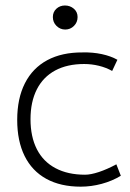

<svg xmlns="http://www.w3.org/2000/svg" viewBox="-20 -682 484 713"><path d="M43.9 -236.8Q43.9 -316.4 72.5 -372.8Q101.1 -429.2 155.5 -458.5Q210 -487.8 286.6 -487.3Q324.2 -488.3 358.2 -481Q392.1 -473.6 416 -460L396.5 -418.5Q374 -431.2 347.2 -437.7Q320.3 -444.3 292.5 -444.3Q229.5 -444.3 184.8 -420.2Q140.1 -396 116.7 -349.9Q93.3 -303.7 93.3 -239.3Q93.3 -174.3 116.9 -127.9Q140.6 -81.5 186.3 -57.4Q231.9 -33.2 295.9 -33.2Q316.9 -33.2 347.2 -43.2Q377.4 -53.2 412.1 -71.8L428.7 -29.3Q396.5 -9.8 357.7 0.7Q318.8 11.2 279.8 11.2Q205.1 11.2 152.1 -17.8Q99.1 -46.9 71.5 -102.5Q43.9 -158.2 43.9 -236.8ZM176.3 -618.7Q176.3 -637.7 189.5 -649.7Q202.6 -661.6 221.2 -661.6Q240.2 -661.6 254.2 -649.7Q268.1 -637.7 268.1 -618.7Q268.1 -599.1 254.6 -585.7Q241.2 -572.3 222.2 -572.3Q203.6 -572.3 189.9 -585.7Q176.3 -599.1 176.3 -618.7Z"/></svg>

Font: Selawik Light
Style: Regular
Weight: 300
Designer: Aaron Bell
Foundry: Microsoft Corporation
Version: Version 1.01